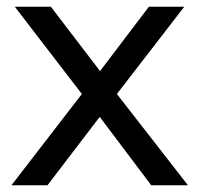

<svg xmlns="http://www.w3.org/2000/svg" viewBox="-20 -550 592 570"><path d="M429 0H538L327 -271L527 -530H422L277 -339L131 -530H24L223 -271L14 0H121L276 -203Z"/></svg>

Font: ICO Headline
Style: Regular
Weight: 500
Designer: Julieta Ulanovsky
Foundry: Julieta Ulanovsky
Version: Version 7.200